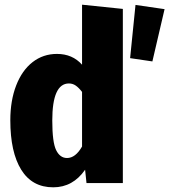

<svg xmlns="http://www.w3.org/2000/svg" viewBox="-20 -781 722 819"><path d="M504 -743V0H349L343 -57Q291 18 207 18Q117 18 70.5 -57Q24 -132 24 -268Q24 -352 49 -416.5Q74 -481 119 -516Q164 -551 223 -551Q289 -551 330 -505V-761ZM330 -156V-389Q316 -407 303 -416Q290 -425 274 -425Q203 -425 203 -267Q203 -174 219.5 -140.5Q236 -107 266 -107Q302 -107 330 -156ZM630 -519 682 -742 558 -760 535 -533Z"/></svg>

Font: Fira Sans Condensed ExtraBold
Style: Regular
Weight: 800
Width: 3
Designer: Carrois Corporate & Edenspiekermann AG
Foundry: Carrois Corporate GbR & Edenspiekermann AG
Version: Version 4.203